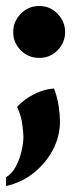

<svg xmlns="http://www.w3.org/2000/svg" viewBox="-27 -458 263 640"><path d="M104 -265Q67 -265 42 -290.5Q17 -316 17 -351Q17 -386 42 -412Q67 -438 104 -438Q140 -438 165 -412Q190 -386 190 -351Q190 -316 165 -290.5Q140 -265 104 -265ZM153 -163Q164 -135 168.5 -104.5Q173 -74 173 -54Q173 -3 149 42Q125 87 84.5 119Q44 151 -7 162V133Q13 121 25.5 97.5Q38 74 44.5 47Q51 20 51 -2Q51 -17 47 -45.5Q43 -74 30 -102Q53 -127 86.5 -144Q120 -161 153 -163Z"/></svg>

Font: Bona Nova
Style: Bold
Weight: 700
Designer: Mateusz Machalski
Foundry: Capitalics
Version: Version 4.001; ttfautohint (v1.8.3)